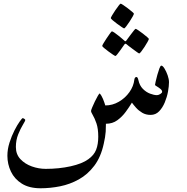

<svg xmlns="http://www.w3.org/2000/svg" viewBox="-20 -677 1011 1039"><path d="M894.5 -232.4Q894.5 -211.4 889.2 -181.6Q883.8 -151.9 871.8 -123Q859.9 -94.2 841.1 -74.7Q822.3 -55.2 794.9 -55.2Q769 -55.2 749.5 -66.9Q730 -78.6 716.3 -94Q702.6 -109.4 693.8 -121.6Q679.7 -98.1 660.4 -71.8Q641.1 -45.4 615 -26.4Q588.9 -7.3 553.2 -7.3Q553.2 18.6 552 35.2Q550.8 51.8 548.3 66.2Q545.9 80.6 541.5 100.6Q525.9 172.9 490.2 220Q454.6 267.1 406.7 293.7Q358.9 320.3 305.4 331.1Q252 341.8 199.7 341.8Q138.2 341.8 98.4 316.9Q58.6 292 39.3 251.7Q20 211.4 20 166Q20 130.4 31.5 94.5Q43 58.6 58.3 28.6Q73.7 -1.5 86.7 -19.5Q99.6 -37.6 102.5 -37.6Q106.4 -37.6 111.6 -33.9Q116.7 -30.3 116.7 -27.8Q116.7 -22.5 104 -2Q91.3 18.6 78.6 49.8Q65.9 81.1 65.9 118.2Q65.9 158.2 90.6 184.3Q115.2 210.4 152.3 223.6Q189.5 236.8 227.5 236.8Q299.3 236.8 362.1 222.9Q424.8 209 458 184.6Q488.8 162.6 500.2 133.3Q511.7 104 511.7 62.5Q511.7 19 502 -9.3Q492.2 -37.6 482.4 -53.7Q472.7 -69.8 472.7 -76.7Q472.7 -80.6 478.8 -95.5Q484.9 -110.4 493.4 -127.9Q502 -145.5 509.5 -158.4Q517.1 -171.4 519.5 -171.4Q529.8 -160.2 537.6 -140.9Q545.4 -121.6 549.8 -106.4Q588.9 -106.4 623.3 -126.5Q657.7 -146.5 680.4 -178.5Q703.1 -210.4 707 -246.1Q709 -260.3 718.8 -260.3Q725.1 -260.3 729 -243.2Q735.4 -213.9 753.2 -196Q771 -178.2 792.2 -170.2Q813.5 -162.1 829.6 -162.1Q837.4 -162.1 847.4 -168.2Q857.4 -174.3 857.4 -180.2Q857.4 -188.5 847.7 -196.3Q837.9 -204.1 828.4 -209.7Q818.8 -215.3 818.8 -217.3Q818.8 -219.7 822.3 -235.6Q825.7 -251.5 831.3 -271.5Q836.9 -291.5 842.5 -306.6Q848.1 -321.8 853 -321.8Q860.4 -321.8 870.1 -306.2Q879.9 -290.5 887.2 -269.5Q894.5 -248.5 894.5 -232.4ZM704.6 -603Q704.6 -599.6 697.8 -587.2Q690.9 -574.7 681.2 -560.1Q671.4 -545.4 663.1 -534.4Q654.8 -523.4 651.4 -523.4Q649.4 -523.4 638.2 -531Q627 -538.6 613.3 -548.6Q599.6 -558.6 589.6 -567.4Q579.6 -576.2 579.6 -579.1Q579.6 -582 586.7 -594.2Q593.8 -606.4 603.8 -621.1Q613.8 -635.7 622.1 -646.5Q630.4 -657.2 632.8 -657.2Q635.7 -657.2 647 -649.7Q658.2 -642.1 671.6 -632.1Q685.1 -622.1 694.8 -613.5Q704.6 -605 704.6 -603ZM785.6 -466.3Q785.6 -463.4 778.8 -450.9Q772 -438.5 762.5 -423.8Q752.9 -409.2 744.6 -398.4Q736.3 -387.7 733.4 -387.7Q731.4 -387.7 721.2 -395Q710.9 -402.3 698 -411.9Q685.1 -421.4 675.3 -429Q665.5 -436.5 665 -437.5Q661.1 -440.4 658.7 -440.4Q656.2 -440.4 653.3 -436.5Q652.8 -436 646.2 -426.5Q639.6 -417 630.9 -404.8Q622.1 -392.6 614.7 -383.3Q607.4 -374 604.5 -374Q602.5 -374 591.3 -381.3Q580.1 -388.7 566.7 -398.7Q553.2 -408.7 543.2 -417.2Q533.2 -425.8 533.2 -428.2Q533.2 -431.6 540.5 -443.8Q547.9 -456.1 557.6 -470.7Q567.4 -485.4 575.4 -496.3Q583.5 -507.3 585.4 -507.3Q589.4 -507.3 599.6 -500.2Q609.9 -493.2 621.6 -483.6Q633.3 -474.1 642.1 -466.6Q650.9 -459 651.9 -458Q656.2 -453.6 658.2 -453.6Q661.6 -453.6 665.5 -460Q666 -460.9 672.9 -470.2Q679.7 -479.5 688.5 -491.2Q697.3 -502.9 704.6 -512Q711.9 -521 713.9 -521Q716.8 -521 728 -513.4Q739.3 -505.9 752.7 -495.6Q766.1 -485.4 775.9 -476.8Q785.6 -468.3 785.6 -466.3Z"/></svg>

Font: Scheherazade New Medium
Style: Regular
Weight: 500
Designer: SIL International
Foundry: SIL International
Version: Version 4.000